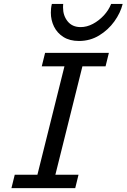

<svg xmlns="http://www.w3.org/2000/svg" viewBox="-20 -972 654 992"><path d="M212.9 -698.7H542.5L525.4 -629.4H405.8L266.1 -69.3H385.7L368.7 0H39.1L56.2 -69.3H173.3L313 -629.4H195.8ZM554.2 -951.7H613.8Q602.5 -905.3 570.8 -861.3Q539.1 -817.4 492.2 -788.8Q445.3 -760.3 388.2 -760.3Q340.3 -760.3 307.9 -780.8Q275.4 -801.3 259 -834.7Q242.7 -868.2 242.7 -906.7Q242.7 -918 243.9 -929.2Q245.1 -940.4 248 -951.7H306.6Q306.2 -946.8 305.9 -942.4Q305.7 -938 305.7 -933.1Q305.7 -891.1 329.6 -861.6Q353.5 -832 396.5 -832Q428.7 -832 460 -848.6Q491.2 -865.2 516.4 -892.3Q541.5 -919.4 554.2 -951.7Z"/></svg>

Font: Andika
Style: Italic
Weight: 400
Italic angle: -14°
Designer: Victor Gaultney, Annie Olsen, Julie Remington, Don Collingsworth, Eric Hays, Becca Hirsbrunner
Foundry: SIL International
Version: Version 6.101